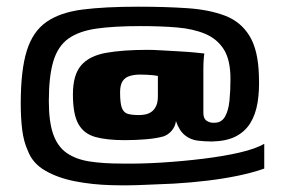

<svg xmlns="http://www.w3.org/2000/svg" viewBox="-20 -495 851 574"><path d="M400 -417Q321 -417 268.5 -409.5Q216 -402 184.5 -379.5Q153 -357 139.5 -312Q126 -267 126 -193Q126 -131 139 -94Q152 -57 179 -38Q206 -19 246.5 -12.5Q287 -6 343 -6Q400 -5 463.5 -9Q527 -13 588 -20.5Q649 -28 696.5 -39Q744 -50 770 -65Q770 -46 770 -28Q770 -10 770 9Q736 21 693 30Q650 39 600.5 45Q551 51 499 54Q465 55 415.5 57.5Q366 60 311 58.5Q256 57 204.5 47Q153 37 115 15Q77 -7 63 -45Q51 -71 46.5 -106Q42 -141 42 -186Q42 -285 60 -343Q78 -401 119 -429.5Q160 -458 227 -466.5Q294 -475 393 -475Q475 -475 540.5 -470.5Q606 -466 653 -448Q700 -430 726 -387.5Q752 -345 754 -269Q756 -224 750 -188Q744 -152 728 -126.5Q712 -101 684.5 -87Q657 -73 614 -72Q593 -72 571.5 -74.5Q550 -77 533 -90.5Q516 -104 506 -133Q504 -117 493.5 -104.5Q483 -92 468 -87Q446 -81 415 -78.5Q384 -76 353 -76Q299 -76 265 -85.5Q231 -95 214.5 -124Q198 -153 198 -213Q198 -271 222.5 -299.5Q247 -328 297 -337Q347 -346 422 -346Q437 -346 462.5 -344.5Q488 -343 515 -341.5Q542 -340 563 -338Q584 -336 591 -335Q590 -331 589 -318Q588 -305 588 -288Q588 -255 588 -222Q588 -189 588 -157Q588 -140 598.5 -133.5Q609 -127 621 -128Q642 -128 652.5 -146Q663 -164 666 -194Q669 -224 669 -259Q669 -316 649 -347.5Q629 -379 593 -394Q557 -409 508.5 -413Q460 -417 400 -417ZM452 -268Q448 -269 439 -270Q430 -271 419 -271.5Q408 -272 398 -272Q381 -272 367 -267.5Q353 -263 346 -251.5Q339 -240 339 -219Q339 -186 344.5 -172Q350 -158 362.5 -154.5Q375 -151 395 -151Q403 -151 412.5 -152.5Q422 -154 431 -159.5Q440 -165 446 -176.5Q452 -188 452 -207Z"/></svg>

Font: Genos ExtraBold
Style: Regular
Weight: 800
Designer: Robert E. Leuschke
Foundry: Robert E. Leuschke
Version: Version 1.010